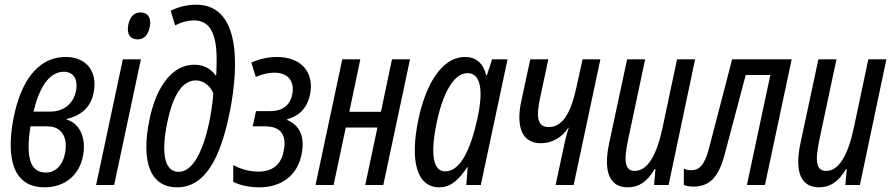

<svg xmlns="http://www.w3.org/2000/svg" viewBox="-20 -789 3803 819"><path d="M170 10C255 10 318 -40 334 -124C349 -201 320 -263 264 -279L265 -282C330 -297 367 -334 379 -392C398 -482 350 -546 261 -546C134 -546 67 -430 39 -291C11 -154 15 10 170 10ZM253 -483C296 -483 315 -446 303 -396C291 -345 250 -313 195 -313H123C153 -439 202 -483 253 -483ZM175 -53C106 -53 90 -124 110 -250H184C241 -250 270 -205 258 -138C248 -83 217 -53 175 -53Z M567 -621C594 -621 612 -639 619 -675C626 -713 611 -736 579 -736C552 -736 533 -717 527 -682C520 -644 535 -621 567 -621ZM390 0H467L581 -536H504Z M736 10C859 10 920 -124 956 -292C991 -452 1026 -769 817 -769C781 -769 741 -760 708 -743L727 -681C755 -695 782 -702 807 -702C873 -702 904 -650 904 -537C904 -517 904 -489 902 -467H900C883 -491 854 -513 809 -513C720 -513 649 -429 618 -281C581 -103 618 10 736 10ZM742 -56C683 -56 666 -132 693 -264C719 -390 760 -446 816 -446C847 -446 877 -423 890 -391C882 -280 839 -56 742 -56Z M1087 10C1181 10 1248 -41 1266 -129C1282 -204 1259 -255 1205 -277L1206 -281C1258 -294 1292 -331 1303 -389C1320 -478 1268 -546 1161 -546C1124 -546 1085 -537 1052 -522L1071 -461C1100 -473 1126 -479 1150 -479C1208 -479 1237 -444 1227 -388C1217 -337 1182 -315 1133 -315H1072L1058 -250H1112C1176 -250 1205 -214 1190 -144C1179 -88 1144 -57 1082 -57C1045 -57 1005 -68 975 -85V-13C1006 2 1045 10 1087 10Z M1326 0H1403L1455 -245H1590L1538 0H1615L1729 -536H1652L1605 -312H1470L1517 -536H1440Z M1854 10C1902 10 1938 -22 1973 -76H1975L1969 0H2031L2145 -536H2079L2057 -468H2054C2041 -520 2010 -546 1965 -546C1858 -546 1794 -417 1765 -281C1728 -106 1756 10 1854 10ZM1879 -58C1827 -58 1814 -132 1844 -272C1867 -379 1911 -477 1974 -477C2042 -477 2037 -374 2016 -281C1987 -151 1944 -58 1879 -58Z M2350 0H2427L2541 -536H2465L2438 -413C2413 -299 2376 -247 2321 -247C2270 -247 2267 -293 2284 -372L2319 -536H2242L2204 -360C2179 -244 2209 -178 2287 -178C2334 -178 2377 -202 2404 -244H2406C2399 -224 2393 -200 2389 -182Z M2658 10C2705 10 2741 -14 2773 -68H2776L2770 0H2832L2945 -536H2868L2807 -248C2782 -128 2743 -60 2688 -60C2647 -60 2639 -97 2659 -192L2732 -536H2655L2579 -181C2552 -56 2580 10 2658 10Z M2938 7C3008 7 3046 -35 3071 -130L3161 -469H3266L3166 0H3243L3357 -536H3103L3004 -155C2985 -81 2960 -63 2928 -63C2917 -63 2907 -65 2897 -69V0C2906 4 2921 7 2938 7Z M3474 10C3521 10 3557 -14 3589 -68H3592L3586 0H3648L3761 -536H3684L3623 -248C3598 -128 3559 -60 3504 -60C3463 -60 3455 -97 3475 -192L3548 -536H3471L3395 -181C3368 -56 3396 10 3474 10Z"/></svg>

Font: Noto Sans ExtraCondensed
Style: Italic
Weight: 400
Width: 2
Italic angle: -12°
Designer: Monotype Design Team
Foundry: Monotype Imaging Inc.
Version: Version 2.013